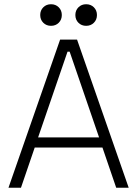

<svg xmlns="http://www.w3.org/2000/svg" viewBox="-20 -887 648 907"><path d="M344 -700 588 0H529L464 -190H144L79 0H20L264 -700ZM448 -238 309 -643H299L160 -238ZM170 -816Q170 -838 184.5 -852.5Q199 -867 221 -867Q243 -867 257.5 -852.5Q272 -838 272 -816Q272 -794 257.5 -779.5Q243 -765 221 -765Q199 -765 184.5 -779.5Q170 -794 170 -816ZM336 -816Q336 -838 350.5 -852.5Q365 -867 387 -867Q409 -867 423.5 -852.5Q438 -838 438 -816Q438 -794 423.5 -779.5Q409 -765 387 -765Q365 -765 350.5 -779.5Q336 -794 336 -816Z"/></svg>

Font: Space Grotesk Variable
Style: Regular
Weight: 400
Designer: Florian Karsten (Space Grotesk), Colophon Foundry (Space Mono)
Foundry: Florian Karsten
Version: Version 1.106